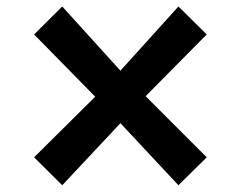

<svg xmlns="http://www.w3.org/2000/svg" viewBox="-20 -670 727 580"><path d="M83 -194.8 267.6 -377.9 83 -565.9 168 -650.4 343.8 -456.5 519 -650.4 604.5 -565.9 419.9 -379.4 604.5 -194.8 519 -110.4 343.8 -297.9 168 -110.4Z"/></svg>

Font: HaufeMerriweatherSans
Style: Bold
Weight: 700
Designer: Eben Sorkin
Foundry: Eben Sorkin
Version: Version 1.56